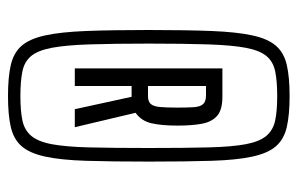

<svg xmlns="http://www.w3.org/2000/svg" viewBox="-152 -584 744 480"><g transform="rotate(90 220.0 -344.0)"><path d="M220 8Q173 8 142.5 1Q112 -6 94.5 -26Q77 -46 68.5 -85Q60 -124 57.5 -187Q55 -250 55 -344Q55 -438 57.5 -501Q60 -564 68.5 -603Q77 -642 94.5 -662Q112 -682 142.5 -689Q173 -696 220 -696Q267 -696 297.5 -689Q328 -682 345.5 -662Q363 -642 371.5 -603Q380 -564 382 -501Q384 -438 384 -344Q384 -250 382 -187Q380 -124 371.5 -85Q363 -46 345.5 -26Q328 -6 297.5 1Q267 8 220 8ZM220 -23Q257 -23 281 -28Q305 -33 319.5 -50Q334 -67 340.5 -101.5Q347 -136 348.5 -195Q350 -254 350 -344Q350 -434 348.5 -493Q347 -552 340.5 -586.5Q334 -621 319.5 -638Q305 -655 281 -660Q257 -665 220 -665Q183 -665 158.5 -660Q134 -655 120 -638Q106 -621 99.5 -586.5Q93 -552 91 -493Q89 -434 89 -344Q89 -254 91 -195Q93 -136 99.5 -101.5Q106 -67 120 -50Q134 -33 158.5 -28Q183 -23 220 -23ZM151 -159V-528H222Q255 -528 270 -514.5Q285 -501 289.5 -476Q294 -451 294 -416Q294 -375 288 -350Q282 -325 262 -311L298 -159H253L222 -301H195V-159ZM195 -342H220Q234 -342 240 -349Q246 -356 247.5 -372Q249 -388 249 -415Q249 -440 248 -456Q247 -472 240.5 -479.5Q234 -487 218 -487H195Z"/></g></svg>

Font: Saira UltraCondensed Medium
Style: Regular
Weight: 500
Width: 1
Designer: Hector Gatti with collaboration of the Omnibus-Type team
Foundry: Omnibus-Type
Version: Version 1.101